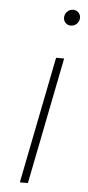

<svg xmlns="http://www.w3.org/2000/svg" viewBox="-53 -751 360 783"><g transform="rotate(5 127.5 -360.0)"><path d="M59 0 162 -519H195L92 0ZM210 -655Q197 -655 188.5 -664Q180 -673 180 -685Q180 -699 190 -709.5Q200 -720 215 -720Q228 -720 236.5 -711Q245 -702 245 -690Q245 -676 235 -665.5Q225 -655 210 -655Z"/></g></svg>

Font: Montserrat ExtraLight
Style: Italic
Weight: 200
Italic angle: -11.3°
Designer: Julieta Ulanovsky
Foundry: Julieta Ulanovsky
Version: Version 9.000; ttfautohint (v1.8.4.7-5d5b)